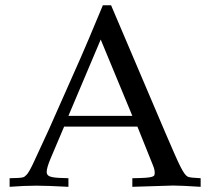

<svg xmlns="http://www.w3.org/2000/svg" viewBox="-20 -721 818 741"><path d="M17.1 0V-33.2Q37.1 -33.7 48.1 -34.2Q59.1 -34.7 65.4 -35.9Q71.8 -37.1 75 -39.6Q78.1 -42 82.5 -46.4Q90.8 -54.7 106 -85.9Q109.9 -94.2 125.7 -128.4Q141.6 -162.6 169.4 -223.1L291.5 -498.5Q301.8 -522 323 -571.8Q344.2 -621.6 377 -700.7H408.7L617.2 -210.9Q638.2 -162.1 652.1 -130.4Q666 -98.6 675.5 -79.6Q685.1 -60.5 691.7 -51.5Q698.2 -42.5 704.6 -39.1Q710 -36.6 722.4 -35.4Q734.9 -34.2 754.4 -33.2V0Q716.3 -2.4 689.7 -3.7Q663.1 -4.9 647.9 -4.9L490.7 0V-33.2Q523.9 -33.7 541.5 -34.9Q559.1 -36.1 566.9 -38.8Q574.7 -41.5 575.9 -45.4Q577.1 -49.3 577.1 -55.2Q577.1 -66.4 570.3 -83L510.3 -232.4H227.5L174.3 -106.9Q160.2 -72.8 160.2 -57.6Q160.2 -49.8 164.6 -45.2Q168.9 -40.5 178.7 -38.1Q188.5 -35.6 204.6 -34.7Q220.7 -33.7 244.1 -33.2V0Q161.6 -4.4 120.6 -4.4Q73.7 -4.4 17.1 0ZM244.1 -273.9H490.7L368.7 -568.4Z"/></svg>

Font: XB Kayhan
Style: Regular
Weight: 400
Designer: Behnam
Foundry: Irmug
Version: Version 7.300 2009